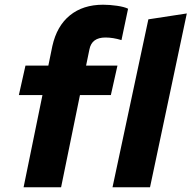

<svg xmlns="http://www.w3.org/2000/svg" viewBox="-20 -794 812 814"><path d="M80 0 160 -391H60L88 -516H185L202 -599Q221 -684 276.5 -729Q332 -774 417 -774Q445 -774 476 -769.5Q507 -765 523 -757L495 -624Q459 -635 427 -635Q398 -635 381 -622.5Q364 -610 359 -584L345 -516H478L450 -391H319L239 0ZM457 0 609 -712 772 -737 616 0Z"/></svg>

Font: Red Hat Text
Style: Italic
Weight: 300
Italic angle: -12°
Designer: Pentagram, MCKL
Foundry: Pentagram, MCKL
Version: Version 1.023